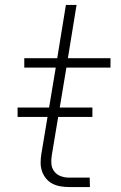

<svg xmlns="http://www.w3.org/2000/svg" viewBox="-20 -755 490 775"><path d="M259 0Q241 0 223.5 -3Q206 -6 191 -14Q176 -22 165.5 -35Q155 -48 149.5 -64Q144 -80 144 -98Q144 -116 147 -134L205 -482H78V-520H211L246 -735H289L254 -520H426V-482H248L189 -128Q186 -110 187.5 -93Q189 -76 199 -63Q209 -50 225 -44Q241 -38 259 -38H342L343 0ZM353 -283H51V-321H353Z"/></svg>

Font: Iosevka Etoile Extralight
Style: Italic
Weight: 200
Italic angle: -9°
Designer: Belleve Invis
Foundry: Belleve Invis
Version: Version 22.1.2; ttfautohint (v1.8.4)